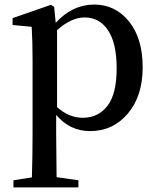

<svg xmlns="http://www.w3.org/2000/svg" viewBox="-20 -561 691 843"><path d="M230.5 -428.7V-90.8Q282.2 -43.9 343.8 -43.9Q411.1 -43.9 451.7 -96.2Q492.2 -148.4 492.2 -260.7Q492.2 -371.1 454.6 -427.7Q417 -484.4 351.6 -484.4Q293 -484.4 230.5 -428.7ZM217.8 -530.3 224.6 -460.9Q297.9 -541 393.6 -541Q486.3 -541 546.4 -466.8Q606.4 -392.6 606.4 -265.6Q606.4 -138.7 541 -62Q475.6 14.6 376 14.6Q286.1 14.6 226.6 -56.6V23.4Q226.6 82 228.5 216.8L324.2 230.5V261.7H39.1V230.5L120.1 217.8Q123 118.2 123 24.4V-294.9Q123 -381.8 119.1 -443.4L35.2 -451.2V-481.4L204.1 -540Z"/></svg>

Font: GenYoMin TW TTF SemiBold
Style: Regular
Weight: 600
Version: Version 1.300